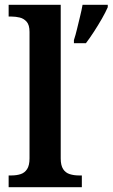

<svg xmlns="http://www.w3.org/2000/svg" viewBox="-20 -780 469 800"><path d="M16 0V-49H28Q49 -49 66 -54.5Q83 -60 93 -75.5Q103 -91 103 -120V-647Q103 -676 91 -689.5Q79 -703 62 -707Q45 -711 28 -711H16V-760H233V-120Q233 -91 243 -75.5Q253 -60 270.5 -54.5Q288 -49 308 -49H321V0ZM288 -613Q295 -634 301 -659.5Q307 -685 313.5 -711Q320 -737 324 -760H429V-750Q420 -729 404.5 -702Q389 -675 371.5 -648Q354 -621 338 -600H288Z"/></svg>

Font: Noto Serif Hebrew SemiBold
Style: Regular
Weight: 600
Version: Version 2.003